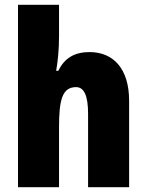

<svg xmlns="http://www.w3.org/2000/svg" viewBox="-20 -780 611 800"><path d="M226 -630V-760H55V0H226V-250C226 -363 239 -417 297 -417C331 -417 347 -380 347 -306V0H518V-360C518 -493 453 -563 353 -563C292 -563 249 -539 223 -485H214C221 -525 226 -574 226 -630Z"/></svg>

Font: Noto Sans Khmer Condensed Black
Style: Regular
Weight: 900
Width: 3
Designer: Danh Hong and the Monotype Design Team
Foundry: Monotype Imaging Inc.
Version: Version 2.004